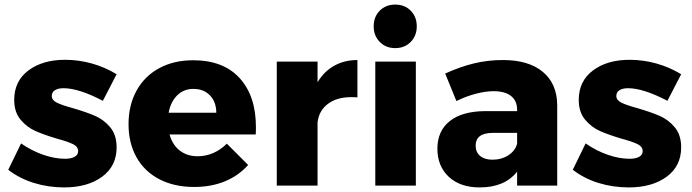

<svg xmlns="http://www.w3.org/2000/svg" viewBox="-20 -810 3021 838"><path d="M257 -425Q234 -425 220 -416.5Q206 -408 206 -391Q206 -373 228 -362Q250 -351 298 -338Q356 -321 394.5 -304.5Q433 -288 461 -254.5Q489 -221 489 -167Q489 -85 425.5 -38.5Q362 8 260 8Q191 8 128 -11.5Q65 -31 16 -69L72 -184Q118 -152 168.5 -134.5Q219 -117 264 -117Q290 -117 305.5 -125.5Q321 -134 321 -150Q321 -170 298.5 -181Q276 -192 228 -205Q171 -222 134 -238.5Q97 -255 69.5 -288Q42 -321 42 -374Q42 -456 104 -502.5Q166 -549 264 -549Q323 -549 380.5 -533Q438 -517 489 -486L429 -370Q324 -425 257 -425Z M1097 -255Q1097 -234 1096 -223H720Q733 -177 765 -152.5Q797 -128 843 -128Q878 -128 910.5 -142Q943 -156 970 -183L1063 -90Q1021 -43 961.5 -18.5Q902 6 827 6Q740 6 675 -28Q610 -62 575.5 -124Q541 -186 541 -268Q541 -351 576 -414.5Q611 -478 675 -512.5Q739 -547 823 -547Q955 -547 1026 -469Q1097 -391 1097 -255ZM924 -318Q924 -365 896.5 -393.5Q869 -422 824 -422Q782 -422 753.5 -394Q725 -366 716 -318Z M1540 -548V-385Q1531 -386 1513 -386Q1450 -386 1411 -356.5Q1372 -327 1366 -276V0H1188V-541H1366V-451Q1394 -498 1438.5 -523Q1483 -548 1540 -548Z M1618 -541H1795V0H1618ZM1799 -695Q1799 -654 1772.5 -627Q1746 -600 1705 -600Q1664 -600 1637.5 -627Q1611 -654 1611 -695Q1611 -737 1637.5 -763.5Q1664 -790 1705 -790Q1746 -790 1772.5 -763.5Q1799 -737 1799 -695Z M2412 -352V0H2237V-61Q2183 8 2074 8Q1988 8 1938.5 -38.5Q1889 -85 1889 -161Q1889 -238 1942.5 -281Q1996 -324 2096 -325H2237V-331Q2237 -370 2210.5 -391Q2184 -412 2134 -412Q2100 -412 2057.5 -401Q2015 -390 1972 -369L1923 -489Q1989 -519 2049.5 -533.5Q2110 -548 2175 -548Q2287 -548 2349 -496.5Q2411 -445 2412 -352ZM2237 -183V-230H2131Q2056 -230 2056 -174Q2056 -146 2075.5 -129.5Q2095 -113 2129 -113Q2169 -113 2199 -132.5Q2229 -152 2237 -183Z M2721 -425Q2698 -425 2684 -416.5Q2670 -408 2670 -391Q2670 -373 2692 -362Q2714 -351 2762 -338Q2820 -321 2858.5 -304.5Q2897 -288 2925 -254.5Q2953 -221 2953 -167Q2953 -85 2889.5 -38.5Q2826 8 2724 8Q2655 8 2592 -11.5Q2529 -31 2480 -69L2536 -184Q2582 -152 2632.5 -134.5Q2683 -117 2728 -117Q2754 -117 2769.5 -125.5Q2785 -134 2785 -150Q2785 -170 2762.5 -181Q2740 -192 2692 -205Q2635 -222 2598 -238.5Q2561 -255 2533.5 -288Q2506 -321 2506 -374Q2506 -456 2568 -502.5Q2630 -549 2728 -549Q2787 -549 2844.5 -533Q2902 -517 2953 -486L2893 -370Q2788 -425 2721 -425Z"/></svg>

Font: Montserrat V1
Style: Bold
Weight: 700
Designer: Julieta Ulanovsky
Foundry: Julieta Ulanovsky
Version: Version 6.001